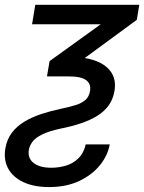

<svg xmlns="http://www.w3.org/2000/svg" viewBox="-38 -549 591 786"><path d="M106.4 -529.3H532.2L522 -467.8L206.5 -236.3H154.3L165 -298.8L374.5 -449.7H93.3ZM80.1 64.5Q74.7 98.6 99.6 118.2Q124.5 137.7 172.4 137.7Q202.1 137.7 231.4 129.2Q260.7 120.6 282.7 99.4Q304.7 78.1 313 42H411.1Q403.8 85.9 372.1 126Q340.3 166 287.4 191.4Q234.4 216.8 163.1 216.8Q101.1 216.8 58.1 196.8Q15.1 176.8 -4.4 141.1Q-23.9 105.5 -16.1 58.6Q-9.8 21.5 10.5 -5.4Q30.8 -32.2 61.5 -50.8Q92.3 -69.3 129.9 -81.8Q167.5 -94.2 208.5 -103Q246.1 -110.8 271.7 -118.9Q297.4 -127 312.3 -140.4Q327.1 -153.8 330.6 -177.2Q335.4 -205.1 314.9 -220.7Q294.4 -236.3 240.7 -236.3H202.1L221.7 -315.4H253.9Q314.5 -315.4 356.7 -298.8Q398.9 -282.2 418.5 -251.2Q438 -220.2 430.7 -176.8Q424.8 -142.6 407 -117.7Q389.2 -92.8 360.4 -75Q331.5 -57.1 293.7 -44.4Q255.9 -31.7 210 -22.5Q161.6 -12.2 134.3 1.5Q106.9 15.1 95 31.2Q83 47.4 80.1 64.5Z"/></svg>

Font: Inter 24pt
Style: Italic
Weight: 400
Italic angle: -9.3988°
Designer: Rasmus Andersson
Foundry: rsms
Version: Version 4.001;git-66647c0bb